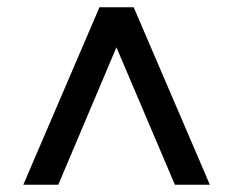

<svg xmlns="http://www.w3.org/2000/svg" viewBox="-20 -648 640 527"><path d="M44 -141 253 -628H347L556 -141H460L269 -590H330L140 -141Z"/></svg>

Font: Mulish ExtraLight
Style: Bold
Weight: 700
Version: Version 3.603